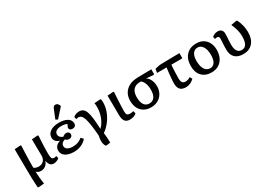

<svg xmlns="http://www.w3.org/2000/svg" viewBox="8 -1858 4354 3132"><g transform="rotate(-30 2184.5 -291.5)"><path d="M101 224 88 216Q85 178 82.5 129.5Q80 81 78.5 31.5Q77 -18 77 -59Q77 -76 76.5 -112.5Q76 -149 75.5 -197Q75 -245 74.5 -296Q74 -347 73.5 -392.5Q73 -438 73 -469Q73 -500 73 -508L183 -516L196 -508Q193 -444 190.5 -373Q188 -302 186.5 -231Q185 -160 185 -96Q198 -83 222.5 -75Q247 -67 271 -67Q331 -67 366 -102.5Q401 -138 401 -199Q401 -209 400.5 -240Q400 -271 399.5 -312Q399 -353 398.5 -394Q398 -435 397.5 -466.5Q397 -498 397 -508L508 -516L521 -508Q516 -429 513 -374Q510 -319 509 -275Q508 -231 508 -186Q508 -136 512.5 -110Q517 -84 529 -74Q541 -64 564 -64Q577 -64 606 -72L616 -27Q597 -9 568 2.5Q539 14 513 14Q472 14 447.5 -11.5Q423 -37 413 -91H411Q393 -42 356 -14Q319 14 272 14Q220 14 187 -20H185Q187 40 192 95Q197 150 208 215Z M894 14Q793 14 734.5 -25.5Q676 -65 676 -132Q676 -224 782 -259V-260Q687 -290 687 -371Q687 -440 748 -481.5Q809 -523 912 -523Q1012 -523 1069.5 -487Q1127 -451 1127 -389Q1127 -359 1109 -342Q1091 -325 1059 -325Q1031 -325 1015.5 -337.5Q1000 -350 1000 -371Q1000 -392 1026 -434Q987 -456 916 -456Q857 -456 823.5 -433.5Q790 -411 790 -371Q790 -342 810 -320Q830 -298 864 -288Q896 -318 931 -318Q958 -318 974.5 -303Q991 -288 991 -264Q991 -239 974 -223Q957 -207 931 -207Q889 -207 860 -238Q824 -228 804.5 -206.5Q785 -185 785 -156Q785 -115 820.5 -92.5Q856 -70 919 -70Q1029 -70 1097 -134L1135 -92Q1099 -44 1033.5 -15Q968 14 894 14ZM928 -574 889 -595 956 -760Q967 -786 978.5 -796.5Q990 -807 1010 -807Q1052 -807 1075 -754V-738Z M1389 186Q1363 143 1360 96Q1357 49 1372 -19Q1362 -140 1350 -221.5Q1338 -303 1322 -351Q1306 -399 1283.5 -419.5Q1261 -440 1230 -440Q1218 -440 1189 -432L1178 -476Q1196 -495 1227 -506.5Q1258 -518 1289 -518Q1331 -518 1360 -497.5Q1389 -477 1407 -430Q1425 -383 1435 -302.5Q1445 -222 1450 -101H1455Q1494 -138 1522.5 -191.5Q1551 -245 1566.5 -306.5Q1582 -368 1582 -429Q1582 -453 1580.5 -472Q1579 -491 1575 -508L1687 -516L1700 -508Q1702 -497 1703.5 -480.5Q1705 -464 1705 -446Q1705 -365 1674.5 -283Q1644 -201 1590 -130Q1536 -59 1464 -8Q1468 13 1470.5 45Q1473 77 1475 112Q1477 147 1477 176Q1456 181 1430.5 184Q1405 187 1389 186Z M1947 14Q1884 14 1854.5 -24Q1825 -62 1825 -145Q1825 -178 1824.5 -228Q1824 -278 1823.5 -332.5Q1823 -387 1822.5 -434Q1822 -481 1822 -508L1931 -516L1944 -508Q1941 -467 1938 -415Q1935 -363 1932.5 -311Q1930 -259 1928.5 -216Q1927 -173 1927 -149Q1927 -103 1942 -86.5Q1957 -70 1998 -70Q2037 -70 2058 -80L2073 -31Q2052 -10 2018.5 2Q1985 14 1947 14Z M2347 14Q2271 14 2215 -18Q2159 -50 2129 -108.5Q2099 -167 2099 -247Q2099 -372 2178.5 -444Q2258 -516 2397 -519L2655 -523V-432L2642 -425L2505 -436V-434Q2533 -423 2554 -393.5Q2575 -364 2587 -324Q2599 -284 2599 -239Q2599 -165 2567 -108Q2535 -51 2478 -18.5Q2421 14 2347 14ZM2352 -55Q2415 -55 2449 -102Q2483 -149 2483 -237Q2483 -376 2410 -436H2389Q2307 -436 2264 -387.5Q2221 -339 2221 -247Q2221 -154 2254.5 -104.5Q2288 -55 2352 -55Z M3002 14Q2929 14 2894.5 -23Q2860 -60 2860 -138Q2860 -158 2862 -192.5Q2864 -227 2868 -268.5Q2872 -310 2876.5 -351Q2881 -392 2886 -425H2706L2718 -495Q2734 -500 2756 -505Q2778 -510 2800 -513.5Q2822 -517 2837 -517L3184 -523V-432L3170 -425H2976Q2973 -394 2970.5 -350Q2968 -306 2966.5 -258.5Q2965 -211 2965 -171Q2965 -119 2983 -94.5Q3001 -70 3040 -70Q3088 -70 3133 -100L3159 -56Q3128 -23 3086 -4.5Q3044 14 3002 14Z M3485 14Q3371 14 3305 -55Q3239 -124 3239 -243Q3239 -374 3308.5 -448.5Q3378 -523 3500 -523Q3573 -523 3626.5 -491Q3680 -459 3709.5 -401.5Q3739 -344 3739 -266Q3739 -181 3708 -118Q3677 -55 3620 -20.5Q3563 14 3485 14ZM3499 -57Q3555 -57 3585.5 -105Q3616 -153 3616 -243Q3616 -340 3580 -397Q3544 -454 3484 -454Q3426 -454 3393.5 -406.5Q3361 -359 3361 -273Q3361 -170 3397.5 -113.5Q3434 -57 3499 -57Z M4084 14Q3982 14 3928 -38.5Q3874 -91 3874 -192Q3874 -240 3876 -272Q3878 -304 3880 -331.5Q3882 -359 3882 -394Q3882 -439 3844 -439Q3822 -439 3803 -432L3792 -476Q3839 -518 3897 -518Q3992 -518 3992 -420Q3992 -381 3989.5 -352.5Q3987 -324 3985 -293.5Q3983 -263 3983 -220Q3983 -140 4011 -98.5Q4039 -57 4092 -57Q4152 -57 4180.5 -106Q4209 -155 4209 -256Q4209 -308 4192.5 -371.5Q4176 -435 4147 -497L4253 -516L4266 -508Q4295 -453 4310.5 -388.5Q4326 -324 4326 -261Q4326 -132 4261.5 -59Q4197 14 4084 14Z"/></g></svg>

Font: Literata Medium
Style: Regular
Weight: 500
Designer: Latin by Veronika Burian and Jose Scaglione. Greek by Irene Vlachou. Cyrillic by Vera Evstafieva.
Foundry: TypeTogether
Version: Version 3.103; ttfautohint (v1.8.4.7-5d5b);gftools[0.9.29]